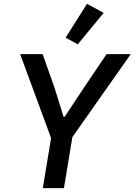

<svg xmlns="http://www.w3.org/2000/svg" viewBox="-20 -980 701 1000"><path d="M203 0 246 -261 85 -698H202L264 -523L311 -372H317L417 -523L535 -698H661L357 -266L313 0ZM385 -749 322 -784 433 -960 520 -913Z"/></svg>

Font: IBM Plex Mono Medium
Style: Italic
Weight: 500
Italic angle: -9°
Monospace: yes
Designer: Mike Abbink, Paul van der Laan, Pieter van Rosmalen
Foundry: Bold Monday
Version: Version 2.3